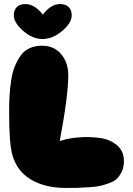

<svg xmlns="http://www.w3.org/2000/svg" viewBox="-20 -925 655 945"><path d="M303 0Q342 0 362.5 -0.5Q383 -1 419 -3.5Q455 -6 474.5 -10.5Q494 -15 519.5 -24.5Q545 -34 558 -48Q571 -62 580.5 -83Q590 -104 590 -132Q590 -181 556 -210Q522 -239 471.5 -246Q421 -253 369 -249Q317 -245 274 -231Q316 -454 316 -554Q316 -616 281.5 -658Q247 -700 187 -700Q152 -700 125 -687.5Q98 -675 81 -650.5Q64 -626 52.5 -597.5Q41 -569 35 -529.5Q29 -490 27 -454.5Q25 -419 25 -374Q25 -220 40 -166Q62 -83 132 -41.5Q202 0 303 0ZM105 -905Q150 -905 191 -853Q230 -905 276 -905Q303 -905 318 -890.5Q333 -876 333 -850Q333 -812 286 -772.5Q239 -733 189 -733Q140 -733 94 -773Q48 -813 48 -850Q48 -876 63 -890.5Q78 -905 105 -905Z"/></svg>

Font: Cherry Bomb
Style: Regular
Weight: 400
Designer: satsuyako
Foundry: satsuyako
Version: Version 4.0